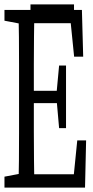

<svg xmlns="http://www.w3.org/2000/svg" viewBox="-27 -848 421 868"><path d="M-6.8 0V-49.3L85.9 -66.9H92.3V0ZM56.6 0Q58.1 -61 58.6 -122.1Q59.1 -183.1 59.1 -246.1Q59.1 -309.1 59.1 -371.6V-430.7Q59.1 -493.2 59.1 -555.4Q59.1 -617.7 58.6 -680.2Q58.1 -742.7 56.6 -803.2H128.4Q127.4 -743.2 126.7 -681.2Q126 -619.1 126 -556.6Q126 -494.1 126 -430.7V-385.7Q126 -317.4 126 -252Q126 -186.5 126.7 -124Q127.4 -61.5 128.4 0ZM92.3 0V-60.1H328.1L303.2 -23.4L322.3 -213.4H362.3L357.4 0ZM92.3 -381.8V-437.5H251.5V-381.8ZM240.2 -268.6 228.5 -401.9V-425.8L240.2 -551.8H271.5V-268.6ZM-6.8 -754.4V-803.2H92.3V-736.8H85.9ZM308.1 -591.8 289.1 -779.8 314 -743.2H92.3V-803.2H343.3L349.1 -591.8ZM110.8 -752.4V-828.1H307.6V-752.4Z"/></svg>

Font: Scarab Serif
Style: Condensed
Weight: 400
Designer: John Roberts
Foundry: Scarab
Version: 1.0